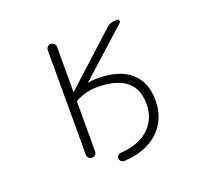

<svg xmlns="http://www.w3.org/2000/svg" viewBox="-135 -926 1270 1161"><g transform="rotate(-20 500.0 -345.5)"><path d="M490.2 -461.9Q631.8 -461.9 705.1 -398.4Q778.3 -335 778.3 -218.8Q778.3 -90.8 691.4 -13.7Q611.3 56.6 476.6 63.5Q475.6 63.5 474.6 63.5Q463.9 63.5 456.1 56.6Q448.2 48.8 447.3 37.1Q446.3 26.4 453.6 18.6Q460.9 10.7 472.7 9.8Q580.1 3.9 646.5 -50.8Q719.7 -113.3 719.7 -215.8Q719.7 -412.1 471.7 -412.1Q469.7 -412.1 468.8 -412.1Q401.4 -412.1 333 -377Q329.1 -375 329.1 -371.1V-50.8Q329.1 -39.1 320.3 -30.3Q311.5 -21.5 299.3 -21.5Q287.1 -21.5 278.3 -30.3Q269.5 -39.1 269.5 -50.8V-724.6Q269.5 -736.3 278.3 -745.1Q287.1 -753.9 299.3 -753.9Q311.5 -753.9 320.3 -745.1Q329.1 -736.3 329.1 -724.6V-435.5Q329.1 -434.6 330.1 -434.1Q331.1 -433.6 332 -434.6L656.2 -730.5Q681.6 -753.9 716.8 -753.9H724.6Q734.4 -753.9 737.8 -745.1Q741.2 -736.3 734.4 -730.5L431.6 -457Q431.6 -456.1 432.1 -455.6Q432.6 -455.1 432.6 -455.1Q460 -461.9 490.2 -461.9Z"/></g></svg>

Font: Rounded-L Mgen+ 1m light
Style: Regular
Weight: 200
Designer: [Source Han Sans]
Ryoko NISHIZUKA  (kana & ideographs); Paul D. Hunt (Latin, Greek & Cyrillic); Wenlong ZHANG  (bopomofo
Version: Version 1.059.20150602